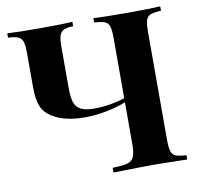

<svg xmlns="http://www.w3.org/2000/svg" viewBox="-79 -791 908 874"><g transform="rotate(-10 375.0 -354.0)"><path d="M642 -602V-106Q642 -68 647.5 -51Q653 -34 668 -28Q683 -22 717 -20V0L683 -1Q607 -3 558 -3Q499 -3 376 0V-22Q423 -23 444.5 -29Q466 -35 474.5 -53.5Q483 -72 483 -112V-306Q450 -292 397.5 -281Q345 -270 291 -270Q199 -270 143 -305Q109 -326 96 -358Q83 -390 83 -445V-607Q83 -641 77 -657.5Q71 -674 55.5 -680.5Q40 -687 10 -688V-708Q58 -705 163 -705Q263 -705 311 -708V-688Q282 -687 268 -680.5Q254 -674 248 -657.5Q242 -641 242 -607V-417Q242 -374 249 -350Q256 -326 277.5 -314Q299 -302 341 -302Q380 -302 417.5 -308.5Q455 -315 483 -325V-602Q483 -640 477.5 -657Q472 -674 456.5 -680Q441 -686 408 -688V-708Q459 -705 566 -705Q663 -705 717 -708V-688Q683 -686 668 -680Q653 -674 647.5 -657Q642 -640 642 -602Z"/></g></svg>

Font: Playfair Display SC
Style: Bold
Weight: 700
Designer: Claus Eggers Sørensen
Foundry: Claus Eggers Sørensen
Version: Version 1.200; ttfautohint (v1.6)